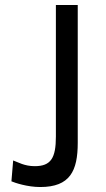

<svg xmlns="http://www.w3.org/2000/svg" viewBox="-20 -743 426 773"><path d="M293 -168V-723H205V-193C205 -107 185 -74 120 -74C78 -74 53 -90 33 -97L26 -13C40 -7 90 10 142 10C262 10 293 -55 293 -168Z"/></svg>

Font: United Sans
Style: Regular
Weight: 400
Designer: Pablo Impallari, Rodrigo Fuenzalida (Modified by Dan O. Williams)
Version: Version 1.000;PS 001.000;hotconv 1.0.88;makeotf.lib2.5.64775